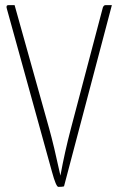

<svg xmlns="http://www.w3.org/2000/svg" viewBox="-20 -720 461 750"><path d="M7 -685Q2 -700 13 -700H37L172 -218Q190 -154 216 -34Q233 -127 257 -218L380 -684Q383 -700 392 -700H417L230 8Q224 10 208 10Q199 10 183 -49Z"/></svg>

Font: Yanone Kaffeesatz Thin
Style: Regular
Weight: 250
Designer: Yanone (Cyrillic: Daniel Pouzeot)
Foundry: Yanone
Version: Version 1.003;PS 001.003;hotconv 1.0.88;makeotf.lib2.5.64775